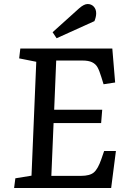

<svg xmlns="http://www.w3.org/2000/svg" viewBox="-20 -944 639 964"><path d="M377 -901.9Q401.9 -923.8 419.9 -923.8Q438.5 -923.8 450.7 -910.9Q462.9 -897.9 462.9 -877Q462.9 -859.4 454.1 -837.9L264.2 -752L244.1 -782.2ZM162.1 -633.8 76.2 -650.9 82 -700.2H543.9L558.1 -529.8L500 -521L488.8 -557.1Q478.5 -590.8 469.2 -606.9Q460 -623 442.1 -631.6Q424.3 -640.1 393.1 -640.1H262.2L252 -393.1H493.2L487.8 -326.2H249L237.8 -61H386.2Q431.2 -61 451.4 -78.4Q471.7 -95.7 488.8 -145L502.9 -186H562L538.1 0H50.8L57.1 -48.8L138.2 -62Z"/></svg>

Font: Literata Book Medium
Style: Italic
Weight: 500
Italic angle: -3°
Designer: Latin by Veronika Burian and Jose Scaglione. Greek by Irene Vlachou. Cyrillic by Vera Evstafieva
Foundry: TypeTogether
Version: Version 1.003;PS 001.003;hotconv 1.0.88;makeotf.lib2.5.64775